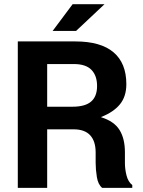

<svg xmlns="http://www.w3.org/2000/svg" viewBox="-20 -912 694 932"><path d="M209 -284.2V0H66.4V-710.9H345.7Q468.8 -710.9 531 -658.2Q593.3 -605.5 593.3 -503.4Q593.3 -443.8 562.3 -405.8Q531.2 -367.7 471.2 -344.2V-342.8Q534.2 -323.2 560.3 -281Q586.4 -238.8 586.4 -172.9V-120.6Q586.4 -90.8 594.2 -60.1Q602.1 -29.3 622.1 -13.7V0H476.1Q456.1 -16.1 450.2 -52.5Q444.3 -88.9 444.3 -121.6V-171.9Q444.3 -226.6 417.7 -255.4Q391.1 -284.2 337.4 -284.2ZM209 -394H332Q393.1 -394 422.1 -418.9Q451.2 -443.8 451.2 -494.6Q451.2 -544.9 423.8 -573Q396.5 -601.1 338.4 -601.1H209ZM332.5 -891.6H487.3L349.1 -761.7H235.4Z"/></svg>

Font: Roboto Web
Style: Bold
Weight: 700
Designer: Google
Version: Version 1.200310; 2013